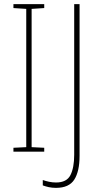

<svg xmlns="http://www.w3.org/2000/svg" viewBox="-20 -734 488 929"><path d="M194 0H45V-19L107 -22V-691L45 -695V-714H194V-695L133 -691V-22L194 -19ZM251 175Q232 175 216 171.5Q200 168 187 163V137Q201 142 217.5 145.5Q234 149 251 149Q303 149 321 113Q339 77 339 15V-714H365V20Q365 95 339.5 135Q314 175 251 175Z"/></svg>

Font: Noto Sans Lao Looped Condensed Thin
Style: Regular
Weight: 100
Width: 3
Designer: Mark Frömberg, Ben Mitchell
Foundry: The Fontpad Ltd
Version: Version 1.002; ttfautohint (v1.8.4.7-5d5b)